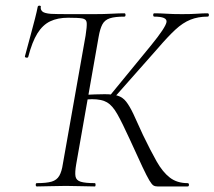

<svg xmlns="http://www.w3.org/2000/svg" viewBox="-20 -673 774 693"><path d="M113 0Q109 0 109 -6Q109 -12 113 -12Q148 -12 166.5 -17.5Q185 -23 194 -38.5Q203 -54 207 -82L289 -545Q294 -577 293 -590.5Q292 -604 277 -606.5Q262 -609 226 -609Q188 -609 161 -596Q134 -583 115 -552.5Q96 -522 82 -468Q81 -464 75 -465Q69 -466 70 -470Q73 -481 79 -503.5Q85 -526 92.5 -553.5Q100 -581 106.5 -606.5Q113 -632 116 -648Q117 -653 123 -652.5Q129 -652 127 -647Q126 -638 133 -631.5Q140 -625 164 -623Q186 -622 224 -622Q262 -622 323 -622Q355 -622 382.5 -623.5Q410 -625 429 -625Q433 -625 433 -619Q433 -613 429 -613Q395 -613 376.5 -607Q358 -601 349.5 -585Q341 -569 336 -540L255 -80Q250 -51 252.5 -36.5Q255 -22 271.5 -17Q288 -12 322 -12Q325 -12 325 -6Q325 0 322 0Q300 0 273.5 -1Q247 -2 218 -2Q188 -2 160.5 -1Q133 0 113 0ZM549 0Q540 0 534 -3.5Q528 -7 519 -22Q510 -37 493.5 -72Q477 -107 448 -171Q421 -230 403.5 -261Q386 -292 366.5 -303.5Q347 -315 312 -315Q302 -315 291.5 -314Q281 -313 270 -312L273 -330Q329 -333 358 -333Q387 -333 405 -327.5Q423 -322 435.5 -306Q448 -290 461.5 -261.5Q475 -233 496 -186Q523 -130 545 -91Q567 -52 593 -32Q619 -12 657 -12Q662 -12 662 -6Q662 0 657 0ZM389 -317 375 -326 525 -509Q578 -574 581 -593.5Q584 -613 537 -613Q533 -613 533 -619Q533 -625 537 -625Q559 -625 581 -623.5Q603 -622 637 -622Q672 -622 691.5 -623.5Q711 -625 729 -625Q734 -625 734 -619Q734 -613 729 -613Q695 -613 667.5 -602Q640 -591 613 -566Q586 -541 550 -499Z"/></svg>

Font: Cormorant Infant Light
Style: Italic
Weight: 300
Italic angle: -10°
Designer: Christian Thalmann (Catharsis Fonts)
Foundry: Catharsis Fonts
Version: Version 4.001